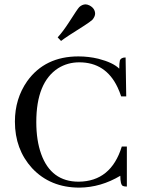

<svg xmlns="http://www.w3.org/2000/svg" viewBox="-20 -856 649 886"><path d="M535.2 -44.9Q535.2 -3.9 546.9 2Q553.7 4.9 565.4 4.9V-179.7H542Q492.2 -18.6 342.8 -17.6Q215.8 -17.6 169.9 -145.5Q147.5 -208 147.5 -293Q147.5 -475.6 248 -541Q292 -568.4 345.7 -568.4Q467.8 -568.4 522.5 -453.1Q532.2 -432.6 539.1 -411.1H562.5L559.6 -590.8Q538.1 -590.8 533.2 -577.1Q530.3 -565.4 530.3 -539.1Q502 -567.4 433.6 -585Q388.7 -595.7 341.8 -595.7Q187.5 -595.7 105.5 -481.4Q48.8 -400.4 48.8 -294.9Q48.8 -167 127.9 -80.1Q211.9 9.8 346.7 9.8Q445.3 8.8 535.2 -44.9ZM406.2 -764.6Q418 -778.3 418.9 -792Q418.9 -817.4 392.6 -831.1Q382.8 -835.9 374 -835.9Q358.4 -835 345.7 -823.2Q337.9 -815.4 298.8 -753.9Q270.5 -710 246.1 -683.6L261.7 -667Q285.2 -685.5 368.2 -737.3Q395.5 -754.9 406.2 -764.6Z"/></svg>

Font: Abhaya Libre
Style: Regular
Weight: 400
Designer: Pushpananda Ekanayake, Sol Matas, Pathum Egodawatta
Foundry: Mooniak
Version: Version 1.050 ; ttfautohint (v1.6)